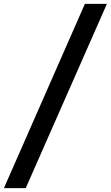

<svg xmlns="http://www.w3.org/2000/svg" viewBox="-80 -800 575 997"><path d="M-59.6 176.8 360.8 -779.8H475.1L53.7 176.8Z"/></svg>

Font: Merriweather
Style: Heavy Italic
Weight: 900
Italic angle: -7°
Designer: Eben Sorkin
Foundry: Eben Sorkin
Version: Version 1.001